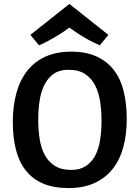

<svg xmlns="http://www.w3.org/2000/svg" viewBox="-20 -948 708 974"><path d="M623 -344Q623 -266 605.5 -201.5Q588 -137 551.5 -91Q515 -45 459.5 -19.5Q404 6 328 6Q253 6 199.5 -16.5Q146 -39 111.5 -82.5Q77 -126 61 -188Q45 -250 45 -330Q45 -408 62.5 -473.5Q80 -539 116.5 -586.5Q153 -634 209 -660Q265 -686 341 -686Q416 -686 469 -662Q522 -638 556.5 -594Q591 -550 607 -486.5Q623 -423 623 -344ZM174 -341Q174 -290 181 -244Q188 -198 206.5 -163Q225 -128 257.5 -107Q290 -86 342 -86Q385 -86 414.5 -105Q444 -124 462 -157Q480 -190 487.5 -235.5Q495 -281 495 -334Q495 -385 488 -432Q481 -479 462.5 -515Q444 -551 411.5 -572.5Q379 -594 327 -594Q283 -594 254 -574.5Q225 -555 207 -521Q189 -487 181.5 -441Q174 -395 174 -341ZM134 -771 332 -928 530 -771 486 -718 474 -724Q461 -729 439 -740.5Q417 -752 389.5 -769Q362 -786 332 -808Q302 -786 274 -769Q246 -752 224.5 -740.5Q203 -729 191 -724L178 -718Z"/></svg>

Font: Amaranth
Style: Regular
Weight: 400
Designer: Gesine Todt
Foundry: Gesine Todt
Version: Version 1.001